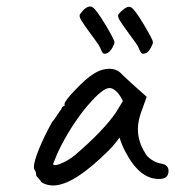

<svg xmlns="http://www.w3.org/2000/svg" viewBox="-20 -595 537 589"><path d="M91 -57Q91 -68 86 -74Q84 -76 84 -83Q84 -99 99.5 -137.5Q115 -176 140 -221Q146 -227 155.5 -242Q165 -257 168 -259Q168 -263 171 -266.5Q174 -270 178 -270V-276Q178 -285 211 -319.5Q244 -354 265 -367Q290 -384 316 -384Q334 -384 347 -374Q352 -368 393 -331L430 -298L412 -248Q403 -221 403 -199Q403 -161 425 -126Q430 -115 445 -105Q460 -95 475 -93Q497 -89 497 -71Q497 -51 479 -47Q475 -46 467 -46Q408 -46 365 -129Q361 -135 354.5 -151Q348 -167 347 -173Q341 -165 332 -154Q323 -143 315 -135Q206 -26 143 -26Q123 -26 107 -36Q104 -42 97.5 -48.5Q91 -55 91 -57ZM211 -120Q297 -194 335 -249L357 -285Q347 -306 336 -315.5Q325 -325 316 -325Q295 -325 250 -272.5Q205 -220 168 -149Q159 -132 152 -114.5Q145 -97 143 -92Q143 -87 153.5 -89Q164 -91 179.5 -99Q195 -107 211 -120ZM301 -430Q297 -430 294 -434.5Q291 -439 286 -451Q283 -458 259 -490Q239 -517 230 -531.5Q221 -546 226 -552Q242 -575 257 -575Q262 -575 265 -572Q276 -565 303.5 -519Q331 -473 331 -466Q332 -462 325.5 -450Q319 -438 311 -433Q305 -430 301 -430ZM419 -430Q415 -430 412 -434.5Q409 -439 404 -451Q401 -458 377 -490Q357 -517 348 -531.5Q339 -546 344 -552Q370 -581 383 -572Q395 -564 422 -518.5Q449 -473 449 -466Q450 -462 443.5 -450Q437 -438 430 -433Q423 -430 419 -430Z"/></svg>

Font: Caveat
Style: Regular
Weight: 400
Designer: Pablo Impallari
Foundry: Pablo Impallari
Version: Version 1.500; ttfautohint (v1.6)